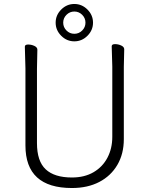

<svg xmlns="http://www.w3.org/2000/svg" viewBox="-20 -930 750 966"><path d="M448 -816Q448 -778 420 -750Q392 -722 354 -722Q316 -722 288 -750Q260 -778 260 -816Q260 -854 288 -882Q316 -910 354 -910Q392 -910 420 -882Q448 -854 448 -816ZM410 -816Q410 -839 393.5 -855.5Q377 -872 354 -872Q331 -872 314.5 -855.5Q298 -839 298 -816Q298 -793 314.5 -776.5Q331 -760 354 -760Q377 -760 393.5 -776.5Q410 -793 410 -816ZM168 -680 166 -584V-210Q166 -119 210 -78Q254 -37 342 -37Q405 -37 450.5 -63.5Q496 -90 520.5 -136.5Q545 -183 545 -242V-595L542 -697Q542 -708 558.5 -708Q575 -708 590 -701Q605 -694 605 -682L603 -594V-230Q603 -156 570.5 -100.5Q538 -45 479.5 -14.5Q421 16 342 16Q108 16 108 -198V-586L105 -695Q105 -706 121.5 -706Q138 -706 153 -699Q168 -692 168 -680Z"/></svg>

Font: ToneOZ-Pinyin-WenKai-Light
Style: Light
Weight: 300
Designer: Fontworks Inc.
Foundry: ToneOZ
Version: Version 0.240331